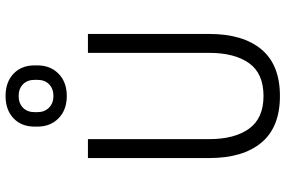

<svg xmlns="http://www.w3.org/2000/svg" viewBox="-188 -828 1026 690"><g transform="rotate(-90 325.0 -483.0)"><path d="M102 -680H170V-244Q170 -153 207.5 -101Q245 -49 325 -49Q406 -49 443 -101Q480 -153 480 -244V-680H548V-244Q548 -123 492.5 -56.5Q437 10 325 10Q213 10 157.5 -56.5Q102 -123 102 -244ZM435 -872V-861Q435 -815 405 -785.5Q375 -756 325 -756Q275 -756 245 -785.5Q215 -815 215 -861V-872Q215 -919 245 -947.5Q275 -976 325 -976Q375 -976 405 -947.5Q435 -919 435 -872ZM383 -872Q383 -898 367 -913.5Q351 -929 325 -929Q299 -929 283 -913.5Q267 -898 267 -872V-861Q267 -836 283 -820Q299 -804 325 -804Q351 -804 367 -819.5Q383 -835 383 -861Z"/></g></svg>

Font: Inria Sans Light
Style: Regular
Weight: 300
Designer: Black Foundry Team
Foundry: Black Foundry
Version: Version 1.2; ttfautohint (v1.8.3)